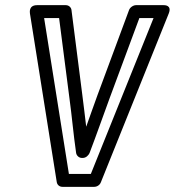

<svg xmlns="http://www.w3.org/2000/svg" viewBox="-20 -699 677 744"><path d="M247 -25 151 -629H209L249 -319C259 -246 264 -182 275 -106C277 -95 287 -87 297 -87H301C313 -87 323 -97 327 -106C356 -182 378 -246 405 -319L520 -629H575L332 -25ZM200 7C202 18 211 25 222 25H345C356 25 367 18 371 7L634 -647C647 -680 617 -679 614 -679H507C497 -679 484 -671 480 -660L358 -331C342 -288 329 -249 314 -208C309 -247 305 -288 299 -331L257 -660C256 -670 247 -679 235 -679H124C90 -679 96 -650 96 -647Z"/></svg>

Font: Falling Sky
Style: CondOuObl
Weight: 400
Designer: Paul D. Hunt
Foundry: Adobe Systems Incorporated
Version: Version 1.02